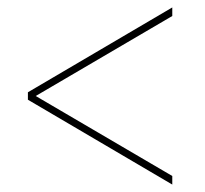

<svg xmlns="http://www.w3.org/2000/svg" viewBox="-20 -615 550 516"><path d="M443 -119V-142L76 -357L443 -572V-595L55 -367V-347Z"/></svg>

Font: Noto Serif Display SemiCondensed Black
Style: Italic
Weight: 900
Width: 4
Italic angle: -12°
Designer: Monotype Design Team
Foundry: Monotype Imaging Inc.
Version: Version 2.009